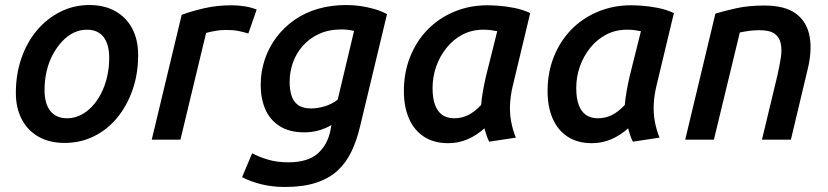

<svg xmlns="http://www.w3.org/2000/svg" viewBox="-20 -555 3292 763"><path d="M237 13Q177 13 133.5 -11.5Q90 -36 66.5 -81Q43 -126 43 -186Q43 -260 65 -323.5Q87 -387 126.5 -434Q166 -481 219.5 -508Q273 -535 335 -535Q395 -535 438.5 -510.5Q482 -486 505.5 -441.5Q529 -397 529 -336Q529 -262 507 -198.5Q485 -135 446 -87.5Q407 -40 353.5 -13.5Q300 13 237 13ZM247 -85Q274 -85 299 -97Q324 -109 345 -131Q366 -153 381.5 -183Q397 -213 405.5 -249Q414 -285 414 -325Q414 -379 391.5 -408Q369 -437 325 -437Q298 -437 273 -425Q248 -413 227 -390.5Q206 -368 190 -338.5Q174 -309 165.5 -273Q157 -237 157 -197Q157 -143 180 -114Q203 -85 247 -85Z M583 0 702 -496Q742 -511 792.5 -522.5Q843 -534 901 -534Q925 -534 951.5 -530Q978 -526 1000 -517L967 -422Q947 -428 927 -432Q907 -436 877 -436Q858 -436 837 -432.5Q816 -429 799 -424L697 0Z M1112 188Q1061 188 1017.5 177Q974 166 942 149L982 54Q1010 69 1045.5 79.5Q1081 90 1126 90Q1202 90 1241.5 56Q1281 22 1293 -36L1297 -58Q1273 -44 1246 -36.5Q1219 -29 1190 -29Q1130 -29 1091 -54Q1052 -79 1034 -121.5Q1016 -164 1016 -217Q1016 -271 1032.5 -319.5Q1049 -368 1079 -407.5Q1109 -447 1150.5 -476Q1192 -505 1244 -520Q1296 -535 1356 -535Q1385 -535 1412.5 -531Q1440 -527 1466.5 -519.5Q1493 -512 1518 -499L1411 -53Q1398 2 1377 46.5Q1356 91 1322 122.5Q1288 154 1236.5 171Q1185 188 1112 188ZM1217 -124Q1240 -124 1268.5 -132Q1297 -140 1322 -159L1387 -432Q1376 -435 1363 -436.5Q1350 -438 1337 -438Q1287 -438 1248.5 -420.5Q1210 -403 1183.5 -373Q1157 -343 1144 -306Q1131 -269 1131 -229Q1131 -201 1138 -176.5Q1145 -152 1164 -138Q1183 -124 1217 -124Z M1761 14Q1704 14 1664.5 -12Q1625 -38 1605 -84.5Q1585 -131 1585 -193Q1585 -267 1610 -329.5Q1635 -392 1679.5 -437.5Q1724 -483 1785 -508.5Q1846 -534 1917 -534Q1934 -534 1962.5 -532Q1991 -530 2024 -523.5Q2057 -517 2087 -503L2018 -215Q2009 -178 2007 -142.5Q2005 -107 2011 -73.5Q2017 -40 2030 -8L1924 8Q1918 -4 1913.5 -17Q1909 -30 1905 -45Q1874 -17 1838 -1.5Q1802 14 1761 14ZM1785 -85Q1815 -85 1841 -98Q1867 -111 1892 -138Q1894 -164 1899.5 -194.5Q1905 -225 1911 -251L1956 -431Q1941 -434 1928.5 -435.5Q1916 -437 1901 -437Q1856 -437 1819 -418Q1782 -399 1755 -365.5Q1728 -332 1713.5 -291Q1699 -250 1699 -205Q1699 -164 1709 -137.5Q1719 -111 1738 -98Q1757 -85 1785 -85Z M2332 14Q2275 14 2235.5 -12Q2196 -38 2176 -84.5Q2156 -131 2156 -193Q2156 -267 2181 -329.5Q2206 -392 2250.5 -437.5Q2295 -483 2356 -508.5Q2417 -534 2488 -534Q2505 -534 2533.5 -532Q2562 -530 2595 -523.5Q2628 -517 2658 -503L2589 -215Q2580 -178 2578 -142.5Q2576 -107 2582 -73.5Q2588 -40 2601 -8L2495 8Q2489 -4 2484.5 -17Q2480 -30 2476 -45Q2445 -17 2409 -1.5Q2373 14 2332 14ZM2356 -85Q2386 -85 2412 -98Q2438 -111 2463 -138Q2465 -164 2470.5 -194.5Q2476 -225 2482 -251L2527 -431Q2512 -434 2499.5 -435.5Q2487 -437 2472 -437Q2427 -437 2390 -418Q2353 -399 2326 -365.5Q2299 -332 2284.5 -291Q2270 -250 2270 -205Q2270 -164 2280 -137.5Q2290 -111 2309 -98Q2328 -85 2356 -85Z M2703 0 2823 -501Q2860 -512 2907 -522.5Q2954 -533 3018 -533Q3100 -533 3143.5 -500.5Q3187 -468 3197.5 -409.5Q3208 -351 3188 -273L3123 0H3008L3070 -258Q3078 -294 3083 -326Q3088 -358 3082.5 -383Q3077 -408 3057.5 -421.5Q3038 -435 2998 -435Q2978 -435 2958.5 -432.5Q2939 -430 2920 -426L2817 0Z"/></svg>

Font: Ubuntu Sans SemiBold
Style: Italic
Weight: 600
Italic angle: -13.5°
Designer: Dalton Maag Ltd
Foundry: Dalton Maag Ltd
Version: Version 1.006